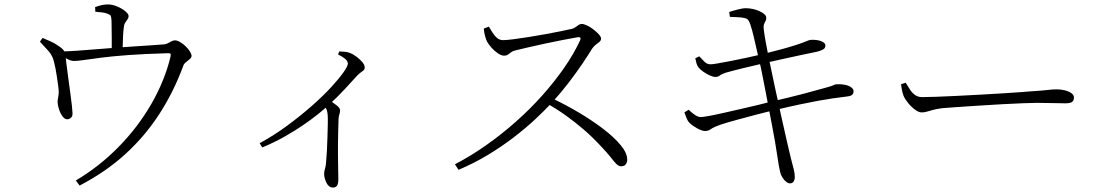

<svg xmlns="http://www.w3.org/2000/svg" viewBox="-20 -788 4980 866"><path d="M322 26Q427 -36 514.5 -125Q602 -214 662.5 -319Q723 -424 749 -532Q751 -543 749 -545.5Q747 -548 737 -548Q631 -545 557 -539.5Q483 -534 434 -527.5Q385 -521 356.5 -517Q328 -513 315 -513Q301 -513 287.5 -520Q274 -527 252 -539L251 -556Q281 -556 324.5 -559Q368 -562 416 -566Q464 -570 506 -573Q542 -576 582.5 -578.5Q623 -581 660 -583.5Q697 -586 721 -588Q730 -589 738 -593.5Q746 -598 754 -602Q762 -606 769 -606Q779 -606 792 -598.5Q805 -591 817 -579.5Q829 -568 836.5 -556Q844 -544 844 -536Q844 -529 836.5 -522Q829 -515 819.5 -508Q810 -501 807 -492Q764 -375 699.5 -275Q635 -175 546.5 -94Q458 -13 339 49ZM285 -250Q273 -249 263 -262Q253 -275 247 -292.5Q241 -310 240 -323Q239 -332 241.5 -344.5Q244 -357 245 -370Q245 -382 242.5 -400.5Q240 -419 237 -439.5Q234 -460 230.5 -478Q227 -496 224 -507Q218 -536 199 -557.5Q180 -579 160 -600L172 -617Q193 -608 210 -600.5Q227 -593 242 -582Q262 -569 268.5 -559Q275 -549 276 -532Q276 -527 279.5 -501Q283 -475 287.5 -439.5Q292 -404 297 -369.5Q302 -335 304.5 -309.5Q307 -284 307 -279Q308 -265 301 -258Q294 -251 285 -250ZM484 -547Q484 -553 484 -572Q484 -591 484 -615Q484 -639 483.5 -661Q483 -683 483 -695Q482 -711 479.5 -716.5Q477 -722 465 -726Q456 -730 440.5 -732Q425 -734 410 -735L409 -756Q426 -762 439 -765Q452 -768 467 -768Q486 -768 508 -759Q530 -750 545 -737.5Q560 -725 560 -716Q560 -707 554.5 -700Q549 -693 544 -684.5Q539 -676 538 -661Q536 -646 535 -624.5Q534 -603 533.5 -582.5Q533 -562 533 -548Z M1151 -142Q1217 -178 1276.5 -222Q1336 -266 1386 -310Q1436 -354 1472.5 -393.5Q1509 -433 1529 -461.5Q1549 -490 1549 -501Q1549 -513 1535 -524Q1521 -535 1505 -542L1510 -556Q1523 -555 1534.5 -554.5Q1546 -554 1559 -549Q1574 -543 1589 -531.5Q1604 -520 1614.5 -507.5Q1625 -495 1625 -484Q1625 -476 1621 -472Q1617 -468 1609.5 -463Q1602 -458 1591 -447Q1567 -421 1535.5 -386.5Q1504 -352 1459 -311Q1444 -297 1415.5 -274Q1387 -251 1348.5 -224.5Q1310 -198 1263 -171.5Q1216 -145 1163 -123ZM1482 58Q1463 58 1452.5 36.5Q1442 15 1442 -5Q1442 -15 1446 -27.5Q1450 -40 1451 -59Q1453 -78 1454.5 -108.5Q1456 -139 1457 -171Q1458 -203 1458.5 -229.5Q1459 -256 1458 -269Q1457 -284 1453 -294Q1449 -304 1436 -318L1460 -340Q1481 -326 1497.5 -313.5Q1514 -301 1514 -290Q1514 -282 1511 -273.5Q1508 -265 1507 -251Q1505 -196 1504.5 -142Q1504 -88 1505 -45Q1506 -2 1506 20Q1506 41 1500 49.5Q1494 58 1482 58Z M2032 -47Q2103 -84 2172 -132.5Q2241 -181 2305 -237.5Q2369 -294 2424.5 -356Q2480 -418 2524.5 -482Q2569 -546 2597 -607Q2603 -623 2585 -620Q2556 -615 2517.5 -607.5Q2479 -600 2439 -591.5Q2399 -583 2365 -575Q2331 -567 2310 -562Q2295 -559 2286.5 -553Q2278 -547 2271.5 -542Q2265 -537 2253 -537Q2241 -537 2225 -548Q2209 -559 2196 -574Q2183 -589 2177 -600Q2173 -608 2168.5 -623Q2164 -638 2162 -659L2185 -668Q2192 -657 2200.5 -642.5Q2209 -628 2221 -617.5Q2233 -607 2249 -607Q2265 -607 2295.5 -611Q2326 -615 2364.5 -621Q2403 -627 2441 -634Q2479 -641 2511 -647.5Q2543 -654 2560 -658Q2570 -661 2577 -666.5Q2584 -672 2590.5 -676Q2597 -680 2604 -680Q2613 -680 2628 -673Q2643 -666 2657 -655Q2671 -644 2681 -633Q2691 -622 2691 -614Q2691 -605 2683.5 -599Q2676 -593 2667 -586Q2658 -579 2651 -569Q2634 -541 2607 -501Q2580 -461 2546 -416.5Q2512 -372 2473 -329Q2438 -291 2394 -250Q2350 -209 2296.5 -168Q2243 -127 2181 -89.5Q2119 -52 2048 -22ZM2782 -38Q2770 -38 2759.5 -49Q2749 -60 2733 -80.5Q2717 -101 2688 -131Q2651 -171 2612.5 -204Q2574 -237 2533 -266.5Q2492 -296 2444 -323L2465 -347Q2527 -318 2588 -282Q2649 -246 2699 -208Q2749 -170 2779 -134Q2809 -98 2809 -68Q2809 -56 2802.5 -47Q2796 -38 2782 -38Z M3543 39Q3535 39 3525.5 31.5Q3516 24 3509 12.5Q3502 1 3499 -11Q3497 -19 3493 -40.5Q3489 -62 3485 -90.5Q3481 -119 3476 -147Q3471 -176 3463.5 -215.5Q3456 -255 3447.5 -299.5Q3439 -344 3431 -386Q3423 -428 3416 -462.5Q3409 -497 3404 -516Q3396 -549 3388 -586Q3380 -623 3372 -652.5Q3364 -682 3357 -694Q3352 -704 3337 -707Q3322 -710 3304.5 -710.5Q3287 -711 3272 -712L3269 -734Q3287 -740 3309 -745.5Q3331 -751 3342 -751Q3359 -751 3375.5 -747.5Q3392 -744 3406 -737.5Q3420 -731 3428 -723.5Q3436 -716 3436 -709Q3437 -700 3433 -693.5Q3429 -687 3426 -678.5Q3423 -670 3425 -654Q3429 -623 3434 -597Q3439 -571 3448 -524Q3461 -459 3476 -391Q3491 -323 3504.5 -260.5Q3518 -198 3529.5 -149.5Q3541 -101 3547 -75Q3555 -44 3560 -25Q3565 -6 3565 13Q3565 21 3560 30Q3555 39 3543 39ZM3159 -197Q3151 -197 3137 -203Q3123 -209 3109 -218.5Q3095 -228 3086 -238Q3081 -245 3076.5 -255.5Q3072 -266 3067 -281L3086 -293Q3104 -276 3117 -268Q3130 -260 3140 -260Q3150 -260 3177.5 -265Q3205 -270 3242.5 -278.5Q3280 -287 3321.5 -296.5Q3363 -306 3400.5 -315Q3438 -324 3464 -331Q3492 -337 3528.5 -346Q3565 -355 3602 -364.5Q3639 -374 3668 -382.5Q3697 -391 3710 -394Q3732 -400 3738.5 -403.5Q3745 -407 3752 -408Q3773 -409 3791 -405.5Q3809 -402 3819.5 -394Q3830 -386 3830 -376Q3830 -368 3824.5 -361.5Q3819 -355 3802 -353Q3769 -349 3737.5 -344.5Q3706 -340 3670.5 -333.5Q3635 -327 3587.5 -317Q3540 -307 3473 -291Q3437 -283 3391.5 -271Q3346 -259 3302 -247Q3258 -235 3228 -225Q3199 -215 3187 -206Q3175 -197 3159 -197ZM3206 -441Q3197 -441 3182 -447.5Q3167 -454 3153 -464Q3139 -474 3132 -482Q3125 -491 3122 -500.5Q3119 -510 3116 -525L3134 -534Q3146 -521 3157.5 -509.5Q3169 -498 3185 -498Q3195 -498 3220 -502.5Q3245 -507 3279 -513.5Q3313 -520 3349.5 -528Q3386 -536 3416 -543Q3456 -553 3496 -563.5Q3536 -574 3570 -585Q3601 -595 3614.5 -601Q3628 -607 3635 -608Q3645 -609 3657 -608Q3669 -607 3679 -604Q3689 -601 3696 -595.5Q3703 -590 3703 -582Q3703 -571 3692.5 -565Q3682 -559 3666 -555Q3635 -549 3589.5 -539Q3544 -529 3500 -519.5Q3456 -510 3427 -503Q3379 -492 3333.5 -481Q3288 -470 3253 -460Q3233 -453 3226 -447Q3219 -441 3206 -441Z M4137 -281Q4124 -281 4107 -293.5Q4090 -306 4075.5 -324Q4061 -342 4055 -357Q4050 -371 4048 -382.5Q4046 -394 4044 -408L4065 -415Q4075 -398 4085 -383Q4095 -368 4108 -359Q4121 -350 4140 -350Q4162 -350 4203 -351.5Q4244 -353 4295.5 -355.5Q4347 -358 4400.5 -361Q4454 -364 4502.5 -367Q4551 -370 4585 -372.5Q4619 -375 4629 -376Q4679 -379 4703 -382Q4727 -385 4746 -385Q4763 -385 4781 -381Q4799 -377 4811.5 -368.5Q4824 -360 4824 -348Q4824 -336 4816.5 -329Q4809 -322 4784 -322Q4759 -322 4730 -323Q4701 -324 4657 -324Q4639 -324 4597 -322.5Q4555 -321 4501.5 -318Q4448 -315 4394 -311.5Q4340 -308 4295.5 -305Q4251 -302 4229 -300Q4202 -296 4187 -292Q4172 -288 4161 -284.5Q4150 -281 4137 -281Z"/></svg>

Font: Noto Serif SC ExtraLight Light
Style: Regular
Weight: 300
Version: Version 2.002-H1;hotconv 1.1.0;makeotfexe 2.6.0